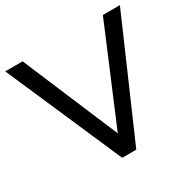

<svg xmlns="http://www.w3.org/2000/svg" viewBox="-158 -860 1013 1015"><g transform="rotate(-30 349.0 -352.5)"><path d="M306 0 -1 -705H105L358 -106H343L595 -705H699L392 0Z"/></g></svg>

Font: Nunito Sans 12pt ExtraLight 9pt Medium
Style: Regular
Weight: 500
Version: Version 3.101;gftools[0.9.27]